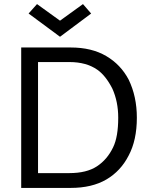

<svg xmlns="http://www.w3.org/2000/svg" viewBox="-20 -920 738 940"><path d="M83.8 0ZM610 -158.8Q650 -233.8 650 -343.8Q650 -447.5 610 -530Q571.2 -603.8 500 -645.6Q428.8 -687.5 326.2 -687.5H83.8V0H326.2Q430 0 500.6 -41.2Q571.2 -82.5 610 -158.8ZM320 -616.2Q402.5 -616.2 456.2 -578.8Q497.5 -550 530 -486.2Q558.8 -422.5 558.8 -343.8Q558.8 -250 533.8 -198.8Q505 -138.8 454.4 -105.6Q403.8 -72.5 320 -72.5H166.2V-616.2ZM120 -853.8 161.2 -900 273.8 -818.8 386.2 -900 426.2 -853.8 273.8 -740Z"/></svg>

Font: Cambay
Style: Regular
Weight: 400
Designer: Pooja Saxena
Foundry: Pooja Saxena
Version: Version 1.181;PS 001.181;hotconv 1.0.70;makeotf.lib2.5.58329